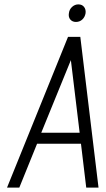

<svg xmlns="http://www.w3.org/2000/svg" viewBox="-20 -855 483 875"><path d="M12 0H68L149 -200H349L373 0H429L346 -687H290ZM168 -250 303 -581 343 -250ZM326 -755Q343 -755 355 -766Q367 -777 370 -795Q372 -812 363 -823.5Q354 -835 337 -835Q321 -835 308.5 -823.5Q296 -812 294 -795Q291 -777 300.5 -766Q310 -755 326 -755Z"/></svg>

Font: Secuela ExtLt
Style: Italic
Weight: 200
Italic angle: -8°
Designer: Fernando Haro
Foundry: deFharo
Version: Version 1.704